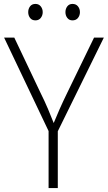

<svg xmlns="http://www.w3.org/2000/svg" viewBox="-20 -960 550 980"><path d="M228 0V-291L1 -768H53L185 -490Q208 -444 225.5 -402.5Q243 -361 259 -320H249Q267 -364 284.5 -403.5Q302 -443 324 -488L460 -768H510L275 -290V0ZM161 -856Q143 -856 133.5 -868.5Q124 -881 124 -898Q124 -915 133.5 -927.5Q143 -940 161 -940Q178 -940 188 -927.5Q198 -915 198 -898Q198 -881 188 -868.5Q178 -856 161 -856ZM350 -856Q333 -856 323.5 -868.5Q314 -881 314 -898Q314 -915 323.5 -927.5Q333 -940 350 -940Q368 -940 378 -927.5Q388 -915 388 -898Q388 -881 378 -868.5Q368 -856 350 -856Z"/></svg>

Font: Yaldevi ExtraLight
Style: Regular
Weight: 200
Designer: Sol Matas, Rajitha Manaperi, Kosala Senevirathne
Foundry: Mooniak
Version: Version 1.100